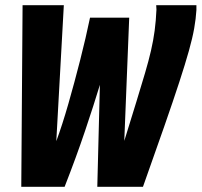

<svg xmlns="http://www.w3.org/2000/svg" viewBox="-20 -720 777 740"><path d="M531 0H355L365 -393Q342 -317 308 -216Q274 -115 229 0H62L67 -700H226L197 -176Q220 -238 243.5 -320Q267 -402 289 -488.5Q311 -575 327 -652H478L459 -177Q486 -264 505.5 -327.5Q525 -391 539 -438.5Q553 -486 562 -525Q571 -564 576 -601.5Q581 -639 583 -683Q583 -689 582 -700H737Q737 -695 737 -690.5Q737 -686 737 -681Q735 -648 728.5 -611Q722 -574 708 -524Q694 -474 671 -403.5Q648 -333 613.5 -234Q579 -135 531 0Z"/></svg>

Font: Georama Condensed ExtraBold
Style: Italic
Weight: 800
Width: 3
Italic angle: -9°
Designer: Jean-Baptiste Levee
Foundry: Production Type
Version: Version 1.000